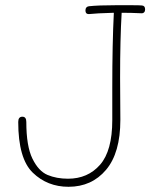

<svg xmlns="http://www.w3.org/2000/svg" viewBox="-20 -719 627 737"><path d="M537 -683Q537 -676 533.5 -672Q530 -668 525 -668Q483 -670 447 -670Q441 -568 441 -421L442 -259Q442 -132 387 -67Q332 -2 243 -2Q162 -2 106 -56Q50 -110 50 -251Q50 -271 66 -271Q81 -271 81 -251Q81 -158 104.5 -110Q128 -62 162.5 -47.5Q197 -33 241 -33Q317 -33 364 -86.5Q411 -140 411 -258V-382Q411 -554 417 -670Q348 -668 322 -665H320Q308 -665 308 -679Q308 -693 321 -695Q357 -699 426 -699H483Q516 -699 525 -698Q537 -697 537 -683Z"/></svg>

Font: Mali ExtraLight
Style: Regular
Weight: 275
Version: Version 1.000; ttfautohint (v1.6)